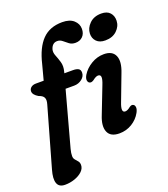

<svg xmlns="http://www.w3.org/2000/svg" viewBox="-171 -837 991 1135"><g transform="rotate(-20 324.5 -269.0)"><path d="M41 -401.5Q41 -416.5 52.8 -426Q64.5 -435.5 84 -435.5H132.5L158 -531.5Q180.5 -627 227.2 -675.2Q274 -723.5 353 -723.5Q400 -723.5 425 -701Q450 -678.5 450 -647Q450 -617 432.5 -599.2Q415 -581.5 386.5 -581.5Q364 -581.5 348.5 -593.2Q333 -605 319 -616.8Q305 -628.5 287.5 -628.5Q256 -628.5 245 -592Q240 -573.5 249 -551.8Q258 -530 265.8 -503.2Q273.5 -476.5 264.5 -443.5L262.5 -435H317Q338.5 -435 350.5 -428.2Q362.5 -421.5 362.5 -403.5Q362.5 -380 341.2 -363.2Q320 -346.5 292 -346.5H238L144.5 -3Q141 10 139.5 20.5Q138 31 138 40.5Q138 55 146 64.2Q154 73.5 162 83Q170 92.5 170 107.5Q170 130 151.2 147.8Q132.5 165.5 103 175.8Q73.5 186 42 186Q4 186 -6.2 157.2Q-16.5 128.5 -1 75L104.5 -296.5Q112.5 -323 105.2 -338Q98 -353 73 -361Q41 -380 41 -401.5ZM557.5 -534.5Q521.5 -534.5 502.5 -554.2Q483.5 -574 484.5 -603.5Q485.5 -637.5 513.2 -665Q541 -692.5 587.5 -692.5Q624 -692.5 642 -672.2Q660 -652 659 -621.5Q658 -587 630.5 -560.8Q603 -534.5 557.5 -534.5ZM519 -159.5Q495.5 -100 524.5 -100Q538.5 -100 557.5 -115.5Q571.5 -125.5 581 -120Q590 -116.5 592 -103Q594 -89.5 583 -69Q563.5 -33.5 527.5 -11.5Q491.5 10.5 448 10.5Q392.5 10.5 376.5 -27.2Q360.5 -65 385.5 -126.5L449.5 -291.5Q463 -325 461.5 -339.8Q460 -354.5 444.5 -354.5Q431 -354.5 410.5 -338Q394.5 -327.5 384.5 -332.5Q374.5 -336.5 372.5 -350Q370.5 -363.5 382 -383Q402.5 -416.5 440 -439Q477.5 -461.5 519.5 -461.5Q573 -461.5 589.5 -423.8Q606 -386 580 -320.5Z"/></g></svg>

Font: Fraunces 72pt SuperSoft SemiBold
Style: Italic
Weight: 600
Italic angle: -16°
Version: Version 1.000;[b76b70a41]